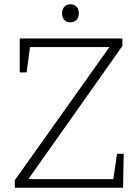

<svg xmlns="http://www.w3.org/2000/svg" viewBox="-20 -874 653 894"><path d="M49 0V-35L496 -664L502 -655H107L121 -664L104 -537H72V-695H550V-660L105 -30L102 -40H522L506 -30L525 -158H556L553 0ZM307 -770Q290 -770 279.5 -781Q269 -792 269 -811Q269 -832 280 -843Q291 -854 308 -854Q326 -854 336.5 -843Q347 -832 347 -811Q347 -791 335.5 -780.5Q324 -770 307 -770Z"/></svg>

Font: Bitter Thin Light
Style: Regular
Weight: 300
Version: Version 2.002